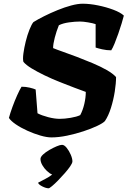

<svg xmlns="http://www.w3.org/2000/svg" viewBox="-20 -740 687 1034"><path d="M257 0Q232 0 197.5 -10Q163 -20 127.5 -36Q92 -52 65 -70.5Q38 -89 28 -105Q35 -131 47 -164Q59 -197 72.5 -227Q86 -257 96 -273Q119 -273 140 -268Q161 -263 172 -258L182 -130Q205 -118 239.5 -109Q274 -100 302 -100Q328 -100 360.5 -105.5Q393 -111 412 -120Q426 -146 434 -180Q442 -214 442 -245Q417 -254 380 -268Q343 -282 301.5 -298.5Q260 -315 220.5 -334Q181 -353 150.5 -371.5Q120 -390 106 -407Q102 -422 106 -452Q110 -482 118.5 -516.5Q127 -551 138.5 -580Q150 -609 160 -621Q184 -636 218 -653Q252 -670 290 -685.5Q328 -701 363.5 -710.5Q399 -720 425 -720Q463 -720 507.5 -711Q552 -702 590.5 -687.5Q629 -673 647 -656Q643 -640 635 -613.5Q627 -587 617 -558.5Q607 -530 597 -505.5Q587 -481 579 -469Q554 -469 530 -474.5Q506 -480 495 -484V-610Q481 -615 454.5 -619.5Q428 -624 411 -624Q384 -624 351.5 -619.5Q319 -615 297 -604Q284 -572 275 -537.5Q266 -503 266 -481Q285 -473 319.5 -461Q354 -449 396 -433Q438 -417 479.5 -399.5Q521 -382 554.5 -363Q588 -344 605 -325Q605 -291 598 -246.5Q591 -202 577.5 -159Q564 -116 545 -88Q535 -77 503.5 -62Q472 -47 429.5 -33Q387 -19 341.5 -9.5Q296 0 257 0ZM242 274Q228 274 208 264Q188 254 185 244Q203 234 224 223.5Q245 213 261 200Q248 195 233 181Q218 167 208 149.5Q198 132 198 116Q198 105 212 92Q226 79 246 67.5Q266 56 285 48Q304 40 314 40Q326 40 339 56Q352 72 361 93Q370 114 370 129Q370 138 358.5 155Q347 172 329 192.5Q311 213 293 231.5Q275 250 260.5 262Q246 274 242 274Z"/></svg>

Font: Texturina Black
Style: Italic
Weight: 900
Italic angle: -11°
Designer: Guillermo Torres Carreño
Foundry: Omnibus-Type
Version: Version 1.002; ttfautohint (v1.8.3)